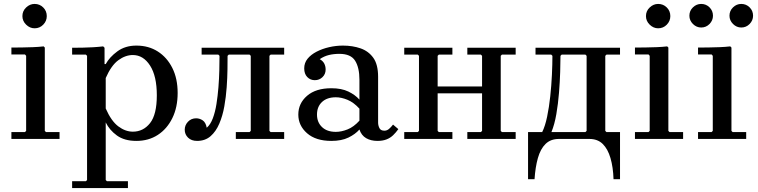

<svg xmlns="http://www.w3.org/2000/svg" viewBox="-20 -707 3855 977"><path d="M38 0V-35H107L113 -41V-423L107 -430H38V-465Q64 -465 92 -465.5Q120 -466 148 -467Q176 -468 202 -471L208 -465V-41L214 -35H283V0ZM156 -563Q132 -563 113 -581.5Q94 -600 94 -625Q94 -651 113 -669Q132 -687 156 -687Q182 -687 200 -669Q218 -651 218 -625Q218 -600 200 -581.5Q182 -563 156 -563Z M674 -475Q736 -475 783 -445Q830 -415 857 -361Q884 -307 884 -234Q884 -161 857 -106Q830 -51 783 -20.5Q736 10 674 10Q613 10 575 -17.5Q537 -45 518 -84V209L524 215H631V250H347V215H417L423 209V-423L417 -429H347V-464Q373 -464 399.5 -464.5Q426 -465 452.5 -466.5Q479 -468 505 -471L512 -464V-381H518Q537 -416 577 -445.5Q617 -475 674 -475ZM656 -37Q709 -37 743.5 -80.5Q778 -124 778 -222Q778 -320 743.5 -373.5Q709 -427 656 -427Q618 -427 582 -400.5Q546 -374 518 -310V-155Q546 -91 582 -64Q618 -37 656 -37Z M1357 -429 1351 -423V-41L1357 -35H1426V0H1180V-35H1250L1256 -41V-423L1250 -429H1144L1138 -423Q1138 -396 1137.5 -354Q1137 -312 1133.5 -263Q1130 -214 1121.5 -166Q1113 -118 1096 -78Q1079 -38 1051.5 -14Q1024 10 983 10Q954 10 937 -6.5Q920 -23 920 -47Q920 -70 936.5 -87.5Q953 -105 978 -105Q996 -105 1011.5 -94.5Q1027 -84 1032 -57Q1051 -73 1063 -105Q1075 -137 1081.5 -178Q1088 -219 1091.5 -263Q1095 -307 1096 -349Q1097 -391 1097 -423L1091 -429H1006V-464H1426V-429Z M1901 10Q1867 10 1843 -4Q1819 -18 1809 -48V-301Q1809 -363 1787 -398Q1765 -433 1707 -433Q1678 -433 1653.5 -427Q1629 -421 1607 -406Q1623 -397 1630 -383.5Q1637 -370 1637 -353Q1637 -330 1621 -314.5Q1605 -299 1582 -299Q1559 -299 1543.5 -315Q1528 -331 1528 -359Q1528 -387 1545 -408Q1562 -429 1591 -444Q1620 -459 1655 -467Q1690 -475 1725 -475Q1774 -475 1814.5 -461Q1855 -447 1879.5 -413Q1904 -379 1904 -316V-83Q1904 -69 1910.5 -55.5Q1917 -42 1936 -42Q1949 -42 1959.5 -51Q1970 -60 1980 -73L2007 -50Q1995 -33 1980.5 -19Q1966 -5 1946.5 2.5Q1927 10 1901 10ZM1666 10Q1587 10 1542.5 -29Q1498 -68 1498 -124Q1498 -181 1542.5 -219.5Q1587 -258 1666 -258Q1718 -258 1753 -241Q1788 -224 1809 -200V-154Q1780 -186 1748.5 -199Q1717 -212 1689 -212Q1644 -212 1618.5 -188Q1593 -164 1593 -124Q1593 -85 1618.5 -60.5Q1644 -36 1689 -36Q1717 -36 1748.5 -48.5Q1780 -61 1809 -93V-48Q1788 -24 1753 -7Q1718 10 1666 10Z M2358 0V-35H2427L2433 -41V-423L2427 -429H2358V-464H2604V-429H2534L2528 -423V-41L2534 -35H2604V0ZM2037 0V-35H2106L2112 -41V-423L2106 -429H2037V-464H2282V-429H2213L2207 -423V-41L2213 -35H2282V0ZM2158 -232V-267H2485V-232Z M3135 -429H3066L3060 -423V-41L3066 -35H3135V205H3102Q3100 144 3086.5 97.5Q3073 51 3047 25.5Q3021 0 2979 0H2824Q2782 0 2756 25.5Q2730 51 2717 97.5Q2704 144 2700 205H2667V-35H2739Q2754 -65 2764 -113Q2774 -161 2780 -217Q2786 -273 2788.5 -327Q2791 -381 2791 -423L2785 -429H2705V-464H3135ZM2959 -35 2965 -41V-423L2959 -429H2838L2832 -423Q2832 -390 2830.5 -340.5Q2829 -291 2824.5 -235Q2820 -179 2811 -126.5Q2802 -74 2786 -35Z M3211 0V-35H3280L3286 -41V-423L3280 -430H3211V-465Q3237 -465 3265 -465.5Q3293 -466 3321 -467Q3349 -468 3375 -471L3381 -465V-41L3387 -35H3456V0ZM3329 -563Q3305 -563 3286 -581.5Q3267 -600 3267 -625Q3267 -651 3286 -669Q3305 -687 3329 -687Q3355 -687 3373 -669Q3391 -651 3391 -625Q3391 -600 3373 -581.5Q3355 -563 3329 -563Z M3708 -35H3777V0H3532V-35H3601L3607 -41V-423L3601 -430H3532V-465Q3558 -465 3586 -465.5Q3614 -466 3642 -467Q3670 -468 3696 -471L3702 -465V-41ZM3752 -567Q3728 -567 3710 -585Q3692 -603 3692 -627Q3692 -652 3710 -669.5Q3728 -687 3752 -687Q3777 -687 3794.5 -669.5Q3812 -652 3812 -627Q3812 -603 3794.5 -585Q3777 -567 3752 -567ZM3548 -567Q3524 -567 3506 -585Q3488 -603 3488 -627Q3488 -652 3506 -669.5Q3524 -687 3548 -687Q3573 -687 3590.5 -669.5Q3608 -652 3608 -627Q3608 -603 3590.5 -585Q3573 -567 3548 -567Z"/></svg>

Font: Brygada 1918 Medium
Style: Regular
Weight: 500
Designer: Mateusz Machalski | Borys Kosmynka | Przemek Hoffer
Foundry: NIEPODLEGLA 2018
Version: Version 3.006